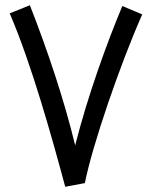

<svg xmlns="http://www.w3.org/2000/svg" viewBox="-20 -707 580 733"><path d="M229 6 304 -8C332 -151 439 -463 523 -652L447 -684C388 -543 314 -339 267 -152C226 -322 162 -514 94 -687L17 -656C100 -464 179 -180 229 6Z"/></svg>

Font: Noto Sans Arabic UI SmCn
Style: Regular
Weight: 400
Width: 4
Designer: Monotype Design Team, Nadine Chahine and Nizar Qandah
Foundry: Monotype Imaging Inc.
Version: Version 2.010